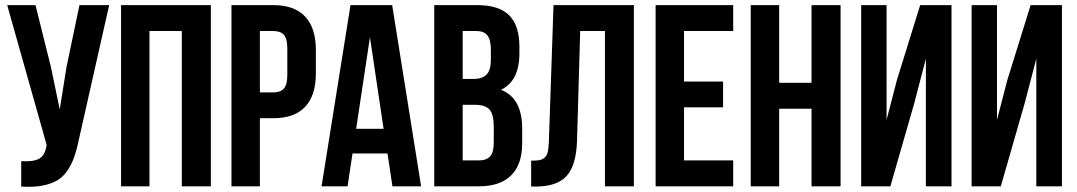

<svg xmlns="http://www.w3.org/2000/svg" viewBox="-20 -720 4162 742"><path d="M401.9 -700.2 284.2 -178.2Q275.9 -138.2 265.6 -110.1Q255.4 -82 238.8 -58.3Q222.2 -34.7 198.7 -21.5Q175.3 -8.3 141.4 -2.2Q107.4 3.9 62 1V-97.2Q106.9 -94.2 129.9 -106Q152.8 -117.7 159.2 -153.8L160.2 -160.2L7.8 -700.2H117.2L176.8 -460.9L210.9 -296.9L236.8 -460L287.1 -700.2Z M557.6 -600.1V0H447.8V-700.2H794.9V0H682.6V-600.1Z M1036.6 -700.2Q1118.2 -700.2 1159.4 -655.8Q1200.7 -611.3 1200.7 -526.9V-436Q1200.7 -351.6 1159.4 -307.4Q1118.2 -263.2 1036.6 -263.2H984.4V0H874.5V-700.2ZM1036.6 -600.1H984.4V-362.8H1036.6Q1064 -362.8 1077.1 -377.9Q1090.3 -393.1 1090.3 -429.2V-534.2Q1090.3 -570.3 1077.1 -585.2Q1064 -600.1 1036.6 -600.1Z M1495.6 -700.2 1607.4 0H1496.6L1477.5 -127H1342.3L1323.2 0H1222.7L1334.5 -700.2ZM1409.7 -576.2 1356.4 -222.2H1462.4Z M1824.2 -700.2Q1908.7 -700.2 1948 -660.6Q1987.3 -621.1 1987.3 -539.1V-514.2Q1987.3 -406.7 1916 -373Q1998 -341.3 1998 -223.1V-166Q1998 -85 1955.6 -42.5Q1913.1 0 1831.1 0H1658.2V-700.2ZM1817.4 -314.9H1768.1V-100.1H1831.1Q1859.9 -100.1 1874 -115.7Q1888.2 -131.3 1888.2 -168.9V-230Q1888.2 -277.8 1871.8 -296.4Q1855.5 -314.9 1817.4 -314.9ZM1821.3 -600.1H1768.1V-415H1811Q1843.8 -415 1860.4 -431.9Q1877 -448.7 1877 -488.8V-527.8Q1877 -565.4 1863.8 -582.8Q1850.6 -600.1 1821.3 -600.1Z M2032.7 1V-99.1Q2053.2 -99.1 2064.5 -101.1Q2075.7 -103 2084.5 -110.6Q2093.3 -118.2 2096.7 -132.3Q2100.1 -146.5 2101.1 -170.9L2119.1 -700.2H2429.7V0H2317.9V-600.1H2222.2L2210 -176.8Q2207 -81.1 2169.7 -40Q2132.3 1 2049.8 1Z M2623.5 -600.1V-404.8H2774.4V-305.2H2623.5V-100.1H2813.5V0H2513.7V-700.2H2813.5V-600.1Z M2991.2 -299.8V0H2881.3V-700.2H2991.2V-399.9H3116.2V-700.2H3228.5V0H3116.2V-299.8Z M3513.2 -320.8 3420.9 0H3308.1V-700.2H3406.2V-256.8L3446.3 -411.1L3536.1 -700.2H3657.2V0H3558.1V-493.2Z M3939.9 -320.8 3847.7 0H3734.9V-700.2H3833V-256.8L3873 -411.1L3962.9 -700.2H4084V0H3984.9V-493.2Z"/></svg>

Font: Bebas Neue Bold
Style: Regular
Weight: 700
Designer: Ryoichi Tsunekawa
Foundry: Ryoichi Tsunekawa
Version: Version 1.300